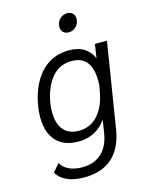

<svg xmlns="http://www.w3.org/2000/svg" viewBox="-132 -790 810 1063"><g transform="rotate(-15 273.0 -258.5)"><path d="M342 -605C374 -605 402 -632 402 -668C402 -693 385 -710 359 -710C326 -710 298 -683 298 -648C298 -622 315 -605 342 -605ZM464 -506 452 -427C431 -476 388 -509 316 -509C233 -509 166 -472 120 -395C96 -355 79 -304 72 -256C68 -235 66 -214 66 -193C66 -168 69 -144 75 -120C97 -45 153 -8 235 -7C318 -7 367 -46 397 -90L386 -18C370 84 312 136 219 136C156 136 116 111 99 79L60 124C84 165 134 193 217 193C357 193 434 115 455 -20L533 -506ZM393 -154C362 -95 316 -64 255 -64C195 -64 158 -94 144 -145C139 -163 137 -183 137 -205C137 -221 138 -238 141 -255C147 -293 160 -334 183 -372C214 -421 256 -448 314 -448C374 -448 410 -418 423 -362C427 -345 429 -326 429 -304C429 -295 429 -285 428 -274L420 -235C415 -208 407 -181 393 -154Z"/></g></svg>

Font: Arthouse Owned
Style: Italic
Weight: 400
Italic angle: -10°
Designer: Jeremy Tribby
Foundry: Tribby Type
Version: Version 1.000;PS 001.000;hotconv 1.0.88;makeotf.lib2.5.64775